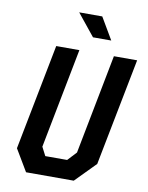

<svg xmlns="http://www.w3.org/2000/svg" viewBox="-100 -1011 832 1082"><g transform="rotate(10 316.0 -470.0)"><path d="M125.5 0H398.5L512.5 -116L632.5 -730H499.5L389 -159.5L341.5 -108.5H216.5L191 -158L302 -730H169.5L51.5 -124.5ZM264 -939.5 365 -814.5H469.5L396 -939.5Z"/></g></svg>

Font: Monaspace Krypton SemiBold
Style: Italic
Weight: 600
Italic angle: -11°
Designer: Riley Cran & the Lettermatic Team
Foundry: Lettermatic
Version: Version 1.101 (Monaspace Krypton)